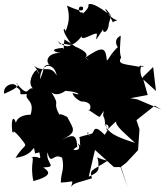

<svg xmlns="http://www.w3.org/2000/svg" viewBox="-62 -836 821 954"><path d="M238 -256C191 -343 244 -298 194 -377C230 -349 272 -394 277 -394C251 -387 229 -382 234 -384C321 -390 359 -353 299 -374C302 -347 349 -327 344 -332C413 -330 380 -273 376 -291C450 -245 423 -246 454 -285C445 -243 457 -271 460 -223C484 -185 440 -166 515 -233C510 -211 561 -171 609 -126C522 -154 472 -173 460 -221C442 -212 508 -234 458 -166C387 -239 416 -155 376 -165C382 -209 347 -136 421 -180C341 -156 325 -157 334 -149C338 -44 360 -102 323 -124C352 -86 298 -82 292 -103C287 -62 325 -127 322 -97C320 -173 302 -169 244 -141C327 -181 302 -195 272 -255C197 -294 262 -231 183 -264L188 -239ZM649 -454C647 -432 627 -482 640 -506C673 -497 632 -519 630 -504C563 -518 517 -514 540 -550C530 -578 535 -607 538 -659C484 -633 542 -571 531 -609C487 -571 477 -537 469 -536C462 -600 452 -612 358 -547C387 -567 351 -591 286 -615C333 -532 337 -582 381 -533C328 -575 357 -582 258 -640C249 -559 263 -592 249 -598C182 -593 206 -575 241 -574C155 -572 171 -514 186 -516C143 -508 166 -506 137 -442C138 -526 207 -529 220 -461C183 -523 155 -464 98 -517C120 -505 150 -434 120 -489C102 -478 73 -425 101 -397C68 -402 85 -344 18 -424C51 -409 -15 -382 -41 -370C-51 -416 18 -434 22 -401C63 -377 9 -362 72 -369C58 -338 113 -340 90 -266C23 -266 10 -223 20 -216C6 -269 -9 -247 -1 -182C15 -158 -15 -215 41 -149C80 -96 66 -132 15 -52C123 -65 99 -140 113 -71C96 -80 153 -66 128 -99C151 -13 132 -73 92 -52C115 -58 85 -20 104 64C206 35 180 15 153 -4C228 -7 164 -22 174 -79C192 -8 202 -80 247 -52C259 11 242 13 240 71C307 69 303 50 290 97C297 72 334 70 395 50C382 5 390 17 472 -37C395 -56 429 -70 427 -16C431 11 423 22 379 42L410 -91L504 -6H537L573 98L539 -7L566 -28L624 -90L631 -194L616 -239L707 -311L739 -292L621 -342L586 -348L672 -364L650 -441L713 -384L699 -503ZM356 -778C329 -753 316 -818 351 -800C347 -793 368 -764 271 -808C287 -754 280 -719 262 -676C271 -698 223 -711 295 -614C252 -580 197 -673 237 -616C274 -628 287 -584 344 -656C339 -626 413 -680 420 -667C413 -626 411 -633 452 -693C442 -673 475 -664 479 -720C497 -774 483 -757 491 -740C511 -715 474 -721 521 -735C469 -748 432 -842 492 -755C418 -815 385 -822 377 -813C384 -791 337 -762 345 -760C370 -794 287 -761 309 -738L325 -757Z"/></svg>

Font: Hussar Lance
Style: Regular
Weight: 700
Foundry: Cannot Into Space Fonts, PlusOne Fonts
Version: Version 2.27